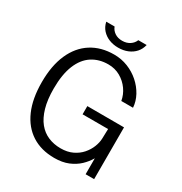

<svg xmlns="http://www.w3.org/2000/svg" viewBox="-202 -1034 1131 1193"><g transform="rotate(30 363.0 -437.5)"><path d="M357.5 10Q263.5 10 195.8 -33.2Q128 -76.5 91.8 -159Q55.5 -241.5 55.5 -360Q55.5 -478.5 92.5 -562Q129.5 -645.5 198 -689.2Q266.5 -733 360.5 -733Q412.5 -733 459 -714.5Q505.5 -696 542 -663.8Q578.5 -631.5 600.8 -590.5Q623 -549.5 626 -505H542Q535 -546.5 509.8 -582.2Q484.5 -618 445.8 -640Q407 -662 359.5 -662Q293.5 -662 243.8 -629.8Q194 -597.5 166.8 -530.8Q139.5 -464 139.5 -361.5Q139.5 -282.5 156 -225.5Q172.5 -168.5 202 -132.2Q231.5 -96 272.2 -78.8Q313 -61.5 361.5 -61.5Q410 -61.5 446 -78.8Q482 -96 506 -123.5Q530 -151 542.5 -182.8Q555 -214.5 556 -243.5L558 -313H375V-372L638.5 -371.5V0H577.5V-114.5Q558.5 -81.5 528.8 -53.2Q499 -25 456.8 -7.5Q414.5 10 357.5 10ZM504.5 -885Q497 -853 476.8 -830Q456.5 -807 426.2 -794.5Q396 -782 358.5 -782Q323 -782 293 -794Q263 -806 242.2 -829Q221.5 -852 214.5 -885H274.5Q283 -861.5 305 -846.5Q327 -831.5 358.5 -831.5Q390 -831.5 412.8 -846.5Q435.5 -861.5 444.5 -885Z"/></g></svg>

Font: Public Sans Light
Style: Regular
Weight: 300
Designer: The Public Sans Project Authors: Dan O. Williams and USWDS (Libre Franklin designed by Pablo Impallari and Rodrigo Fuenz
Version: Version 1.007